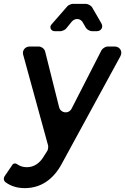

<svg xmlns="http://www.w3.org/2000/svg" viewBox="-36 -772 646 991"><path d="M487 -652 439 -735C434 -743 418 -752 408 -752H338C332 -752 316 -745 312 -740L230 -646C217 -632 227 -611 246 -611H277C284 -611 299 -618 304 -623L335 -661C352 -680 380 -678 392 -655L407 -629C412 -620 428 -611 438 -611H464C486 -611 499 -632 487 -652ZM555 -532H519C509 -532 493 -522 488 -513L334 -212C319 -182 277 -187 269 -219L197 -506C194 -520 178 -532 163 -532H118C93 -532 77 -511 84 -488L212 -22C214 -17 212 0 209 5L192 32C169 72 138 91 103 91C83 91 67 86 50 74C44 70 34 71 29 77L-11 136C-19 147 -18 160 -7 169C21 189 53 199 92 199C172 199 238 157 283 73L585 -481C599 -506 583 -532 555 -532Z"/></svg>

Font: Trueno
Style: RoundIt
Weight: 400
Designer: Julieta Ulanovsky, Jasper
Foundry: Julieta Ulanovsky, Cannot Into Space Fonts
Version: Version 3.001